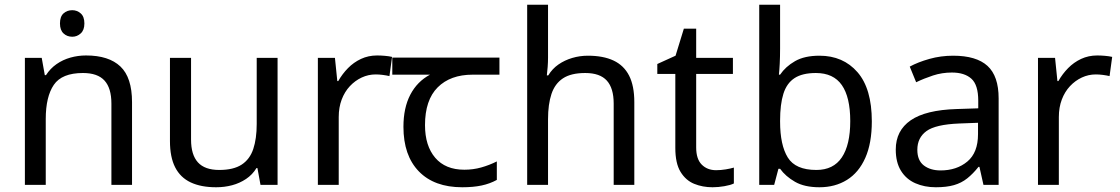

<svg xmlns="http://www.w3.org/2000/svg" viewBox="-20 -780 4727 810"><path d="M285 -737Q305 -737 320.5 -723.5Q336 -710 336 -681Q336 -653 320.5 -639Q305 -625 285 -625Q263 -625 248 -639Q233 -653 233 -681Q233 -710 248 -723.5Q263 -737 285 -737ZM343 -546Q439 -546 488 -499.5Q537 -453 537 -349V0H450V-343Q450 -408 421 -440Q392 -472 330 -472Q241 -472 207 -422Q173 -372 173 -278V0H85V-536H156L169 -463H174Q192 -491 218.5 -509.5Q245 -528 277 -537Q309 -546 343 -546Z M1151 -536V0H1079L1066 -71H1062Q1045 -43 1018 -25Q991 -7 959 1.5Q927 10 892 10Q828 10 784.5 -10.5Q741 -31 719 -74Q697 -117 697 -185V-536H786V-191Q786 -127 815 -95Q844 -63 905 -63Q965 -63 999.5 -85.5Q1034 -108 1048.5 -151.5Q1063 -195 1063 -257V-536Z M1571 -546Q1586 -546 1603.5 -544.5Q1621 -543 1634 -540L1623 -459Q1610 -462 1594.5 -464Q1579 -466 1565 -466Q1534 -466 1506 -453Q1478 -440 1456 -416.5Q1434 -393 1421.5 -360Q1409 -327 1409 -286V0H1321V-536H1393L1403 -438H1407Q1424 -468 1448 -492.5Q1472 -517 1503 -531.5Q1534 -546 1571 -546Z M1930 10Q1812 10 1747 -57Q1682 -124 1682 -245Q1682 -325 1711 -380.5Q1740 -436 1794 -465H1635V-537H2087V-465H1974Q1880 -465 1826.5 -411.5Q1773 -358 1773 -252Q1773 -165 1816 -114.5Q1859 -64 1939 -64Q1976 -64 2010 -73.5Q2044 -83 2076 -99V-21Q2047 -5 2012 2.5Q1977 10 1930 10Z M2292 -537Q2292 -518 2290.5 -498Q2289 -478 2287 -462H2293Q2310 -490 2336 -508Q2362 -526 2394 -535.5Q2426 -545 2460 -545Q2525 -545 2568.5 -524.5Q2612 -504 2634 -461Q2656 -418 2656 -349V0H2569V-343Q2569 -408 2540 -440Q2511 -472 2449 -472Q2389 -472 2355 -449.5Q2321 -427 2306.5 -383.5Q2292 -340 2292 -277V0H2204V-760H2292Z M3001 -62Q3021 -62 3042 -65.5Q3063 -69 3076 -73V-6Q3062 1 3036 5.5Q3010 10 2986 10Q2944 10 2908.5 -4.5Q2873 -19 2851 -55Q2829 -91 2829 -156V-468H2753V-510L2830 -545L2865 -659H2917V-536H3072V-468H2917V-158Q2917 -109 2940.5 -85.5Q2964 -62 3001 -62Z M3271 -575Q3271 -541 3269.5 -511.5Q3268 -482 3266 -465H3271Q3294 -499 3334 -522Q3374 -545 3437 -545Q3537 -545 3597.5 -475.5Q3658 -406 3658 -268Q3658 -176 3630.5 -114Q3603 -52 3553 -21Q3503 10 3437 10Q3374 10 3334 -13Q3294 -36 3271 -68H3264L3246 0H3183V-760H3271ZM3422 -472Q3365 -472 3332 -450.5Q3299 -429 3285 -384.5Q3271 -340 3271 -271V-267Q3271 -168 3303.5 -115.5Q3336 -63 3424 -63Q3496 -63 3531.5 -116Q3567 -169 3567 -269Q3567 -370 3531.5 -421Q3496 -472 3422 -472Z M4001 -545Q4099 -545 4146 -502Q4193 -459 4193 -365V0H4129L4112 -76H4108Q4085 -47 4060.5 -27.5Q4036 -8 4004.5 1Q3973 10 3928 10Q3880 10 3841.5 -7Q3803 -24 3781 -59.5Q3759 -95 3759 -149Q3759 -229 3822 -272.5Q3885 -316 4016 -320L4107 -323V-355Q4107 -422 4078 -448Q4049 -474 3996 -474Q3954 -474 3916 -461.5Q3878 -449 3845 -433L3818 -499Q3853 -518 3901 -531.5Q3949 -545 4001 -545ZM4027 -259Q3927 -255 3888.5 -227Q3850 -199 3850 -148Q3850 -103 3877.5 -82Q3905 -61 3948 -61Q4016 -61 4061 -98.5Q4106 -136 4106 -214V-262Z M4609 -546Q4624 -546 4641.5 -544.5Q4659 -543 4672 -540L4661 -459Q4648 -462 4632.5 -464Q4617 -466 4603 -466Q4572 -466 4544 -453Q4516 -440 4494 -416.5Q4472 -393 4459.5 -360Q4447 -327 4447 -286V0H4359V-536H4431L4441 -438H4445Q4462 -468 4486 -492.5Q4510 -517 4541 -531.5Q4572 -546 4609 -546Z"/></svg>

Font: ukannada25
Style: Book
Weight: 400
Designer: Jelle Bosma - Monotype Design Team
Foundry: Monotype Imaging Inc.
Version: Version 2.003